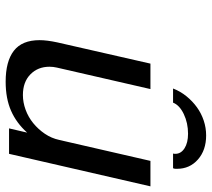

<svg xmlns="http://www.w3.org/2000/svg" viewBox="-55 -682 749 679"><g transform="rotate(90 319.5 -342.5)"><path d="M122 -108Q122 -134 130 -171L205 -500H295L219 -169Q216 -156 216 -143Q216 -102 243 -75.5Q270 -49 316 -49Q342 -49 368 -58.5Q394 -68 415.5 -85.5Q437 -103 453 -126.5Q469 -150 475 -178L549 -500H639L524 0H434L449 -64Q415 -26 371.5 -7Q328 12 269 12Q197 12 159.5 -17Q122 -46 122 -108ZM523 -580Q524 -583 524 -588Q524 -608 504.5 -620.5Q485 -633 453 -633Q415 -633 383.5 -618Q352 -603 343 -580H293Q303 -606 320.5 -627.5Q338 -649 359.5 -664.5Q381 -680 406.5 -688.5Q432 -697 459 -697Q511 -697 544 -668Q577 -639 577 -594Q577 -593 577 -589Q577 -585 575 -580Z"/></g></svg>

Font: Perun
Style: Italic
Weight: 400
Italic angle: -12°
Foundry: Copyright (c) Stefan Peev, Context Ltd, 2016
Version: Version 1.027